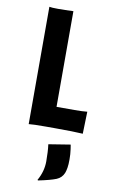

<svg xmlns="http://www.w3.org/2000/svg" viewBox="-103 -704 622 1056"><g transform="rotate(10 208.5 -176.0)"><path d="M179.2 0Q107.4 0 84 2.9V-652.3Q95.7 -649.4 132.6 -649.4Q169.4 -649.4 218.3 -651.4V-117.2H319.3Q363.3 -117.2 389.6 -120.1Q386.2 -5.9 386.2 -1.5V3.4Q338.4 0 225.6 0ZM185.1 296.4Q214.8 243.7 214.8 188Q214.8 132.3 209.5 93.3L331.1 73.7L335 98.6Q338.9 126 338.9 155Q338.9 184.1 335.9 201.9Q333 219.7 328.1 232.4Q316.4 260.7 288.1 272.5Q256.8 285.2 188 299.3Z"/></g></svg>

Font: HammersmithOne
Style: Regular
Weight: 400
Designer: Nicole Fally
Foundry: Nicole Fally
Version: Version 1.003